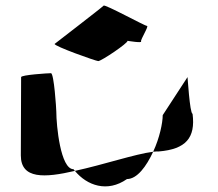

<svg xmlns="http://www.w3.org/2000/svg" viewBox="-20 -812 774 682"><path d="M54 -260C54 -175 139 -180 246 -205C245 -207 242 -209 241 -211C195 -211 180 -366 180 -416C180 -424 172 -552 161 -552C151 -552 55 -546 55 -538C55 -538 54 -340 54 -260ZM174 -656C172 -648 321 -595 329 -595C340 -595 435 -659 433 -667C433 -667 487 -658 481 -665C479 -672 510 -720 502 -720C494 -720 352 -798 348 -792C343 -786 175 -657 174 -656ZM246 -205C289 -153 361 -127 431 -176C467 -176 500 -221 524 -273C460 -265 348 -227 246 -205ZM524 -273C531 -274 538 -274 544 -274C640 -282 675 -322 664 -408C654 -408 646 -546 646 -538L558 -403C558 -376 547 -322 524 -273Z"/></svg>

Font: Ampere
Style: Ext
Weight: 400
Version: Version 1